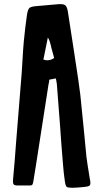

<svg xmlns="http://www.w3.org/2000/svg" viewBox="-20 -775 488 911"><path d="M323 116Q302 116 296.5 111.5Q291 107 288 87Q282 46 279 6Q276 -25 271.5 -86.5Q267 -148 265 -178L250 -373Q250 -377 249 -381.5Q248 -386 247 -392.5Q246 -399 245 -403L214 -397Q214 -393 212.5 -385Q211 -377 210 -373L150 13Q142 63 138 87Q136 100 131.5 103Q127 106 113 105H70Q51 106 45.5 100.5Q40 95 42 76Q45 47 49.5 -9.5Q54 -66 56 -95L80 -392Q83 -423 86.5 -485.5Q90 -548 93 -579Q99 -642 108 -705Q112 -730 119.5 -737Q127 -744 153 -746L255 -755Q280 -757 289 -750.5Q298 -744 302 -720Q313 -653 333 -519Q356 -370 361 -326Q367 -270 377 -167.5Q387 -65 390 -32Q392 -13 407 79V76Q411 98 406.5 104Q402 110 380 112Q342 116 323 116ZM205 -489Q222 -489 237 -500Q230 -527 224 -547Q223 -552 220.5 -562.5Q218 -573 215 -581Q212 -589 207 -597L186 -493L187 -492Q194 -489 205 -489Z"/></svg>

Font: Because We Connect
Style: Regular
Weight: 400
Designer: Liz Wetzel, Aaron Williamson, Russ McMullin
Foundry: Red Hat
Version: Version 1.000